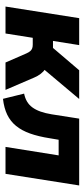

<svg xmlns="http://www.w3.org/2000/svg" viewBox="349 -884 552 1290"><g transform="rotate(90 625.0 -239.0)"><path d="M24 0 102 -495H283L255 -319H302L452 -495H645L429 -238L397 -285Q422 -282 441.5 -269Q461 -256 476 -236.5Q491 -217 501 -193L584 0H400L339 -140Q332 -156 324 -165.5Q316 -175 305.5 -179Q295 -183 280 -183H234L205 0Z M644 17 609 -125Q639 -131 662 -144.5Q685 -158 701.5 -180.5Q718 -203 729.5 -235Q741 -267 748 -310L777 -495H1226L1148 0H967L1024 -357H919L909 -298Q897 -221 877 -165Q857 -109 826 -71Q795 -33 750.5 -11.5Q706 10 644 17Z"/></g></svg>

Font: Nunito Sans 11pt Black
Style: Italic
Weight: 900
Italic angle: -9°
Version: Version 3.101;gftools[0.9.27]